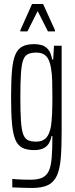

<svg xmlns="http://www.w3.org/2000/svg" viewBox="-20 -737 373 953"><path d="M139 196Q125 196 109.5 195.5Q94 195 77 194.5Q60 194 41 193V151Q50 152 64 153Q78 154 96 154.5Q114 155 132 155Q168 155 189.5 145Q211 135 222 112Q233 89 236.5 47.5Q240 6 240 -57V-62H236Q231 -37 220 -21.5Q209 -6 191.5 1Q174 8 149 8Q114 8 91 -3.5Q68 -15 56 -44Q44 -73 39.5 -124Q35 -175 35 -255Q35 -335 39.5 -386.5Q44 -438 56.5 -466.5Q69 -495 91.5 -506.5Q114 -518 150 -518Q169 -518 187 -513Q205 -508 219 -491.5Q233 -475 239 -442H244L248 -510H286V-81Q286 -3 281.5 50Q277 103 262 135.5Q247 168 217.5 182Q188 196 139 196ZM160 -34Q190 -34 207.5 -51Q225 -68 233 -110Q237 -138 238.5 -173Q240 -208 240 -251Q240 -300 239 -336.5Q238 -373 233 -400Q226 -442 208.5 -459Q191 -476 161 -476Q135 -476 119 -468.5Q103 -461 95 -439Q87 -417 84 -372.5Q81 -328 81 -255Q81 -182 84 -137.5Q87 -93 95 -71Q103 -49 118.5 -41.5Q134 -34 160 -34ZM81 -581V-587L139 -717H194L253 -587V-581H218L167 -682L116 -581Z"/></svg>

Font: Saira UltraCondensed Light
Style: Regular
Weight: 300
Width: 1
Designer: Hector Gatti with collaboration of the Omnibus-Type team
Foundry: Omnibus-Type
Version: Version 1.101